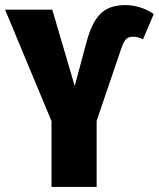

<svg xmlns="http://www.w3.org/2000/svg" viewBox="-34 -733 623 753"><path d="M168 -258 -14 -695H171L259 -396L304 -563Q325 -644 359.5 -678.5Q394 -713 457 -713Q517 -713 569 -678L527 -579Q507 -589 487 -589Q469 -589 459.5 -578.5Q450 -568 440 -538L345 -259V0H168Z"/></svg>

Font: Fira Sans Extra Condensed ExtraBold
Style: Regular
Weight: 800
Width: 1
Designer: Carrois Corporate & Edenspiekermann AG
Foundry: Carrois Corporate GbR & Edenspiekermann AG
Version: Version 4.203